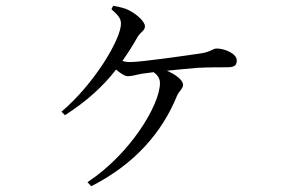

<svg xmlns="http://www.w3.org/2000/svg" viewBox="-20 -591 1040 665"><path d="M366 -559C389 -539 399 -527 399 -509C399 -456 308 -302 193 -204L205 -192C280 -240 337 -292 382 -350C396 -338 412 -327 423 -327C438 -327 455 -333 474 -336L512 -341C526 -331 534 -319 534 -303C534 -229 433 -59 283 40L296 54C448 -23 542 -134 593 -259C600 -276 614 -283 614 -298C614 -312 591 -332 558 -346C597 -350 638 -354 663 -356C699 -358 744 -358 768 -358C796 -358 800 -368 800 -382C800 -405 759 -423 730 -423C717 -423 710 -411 675 -406C634 -400 471 -376 430 -376C422 -376 413 -377 404 -380C423 -407 441 -435 457 -464C468 -481 482 -485 482 -500C482 -516 454 -541 431 -553C416 -562 395 -567 372 -571Z"/></svg>

Font: Source Han Serif AKR9
Style: Regular
Weight: 400
Designer: Ryoko NISHIZUKA 西塚涼子 (kana & ideographs); Frank Grießhammer (Latin, Greek & Cyrillic); Sandoll Communications 산돌커뮤니케이션, 
Foundry: Adobe Systems Incorporated
Version: Version 1.005;hotconv 1.0.107;makeotfexe 2.5.65593